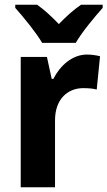

<svg xmlns="http://www.w3.org/2000/svg" viewBox="-20 -786 451 806"><path d="M157 -606H298C323 -650 378 -716 411 -753V-766H320C288 -744 260 -719 227 -685C195 -718 166 -745 136 -766H44V-753C78 -715 132 -649 157 -606ZM345 -557C283 -557 232 -510 204 -455H197L177 -547H67V0H211V-278C210 -374 268 -416 329 -416C354 -416 372 -414 386 -410L400 -550C384 -554 363 -557 345 -557Z"/></svg>

Font: Noto Sans Devanagari SemiCondensed
Style: Bold
Weight: 700
Width: 4
Designer: Jelle Bosma - Monotype Design Team
Foundry: Monotype Imaging Inc.
Version: Version 2.004